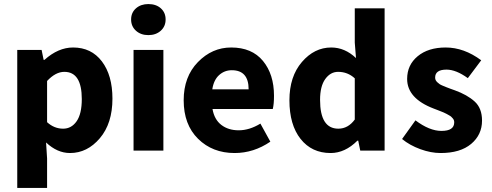

<svg xmlns="http://www.w3.org/2000/svg" viewBox="-20 -742 2423 946"><path d="M65 184V-496H185L195 -447H199Q267 -508 340 -508Q430 -508 482 -439.5Q534 -371 534 -256Q534 -134 472 -61Q410 12 325 12Q262 12 207 -40L212 39V184ZM291 -108Q332 -108 357.5 -144.5Q383 -181 383 -254Q383 -388 297 -388Q254 -388 212 -343V-140Q247 -108 291 -108Z M638 0V-496H785V0ZM711 -722Q749 -722 772.5 -701Q796 -680 796 -646Q796 -612 772 -590.5Q748 -569 711 -569Q674 -569 650 -590.5Q626 -612 626 -646Q626 -680 650 -701Q674 -722 711 -722Z M1136 12Q1027 12 956 -58Q885 -128 885 -248Q885 -364 955 -436Q1025 -508 1119 -508Q1221 -508 1275.5 -442Q1330 -376 1330 -270Q1330 -229 1324 -205H1027Q1036 -153 1070.5 -126.5Q1105 -100 1156 -100Q1209 -100 1263 -133L1312 -44Q1230 12 1136 12ZM1026 -302H1205Q1205 -396 1122 -396Q1086 -396 1059.5 -372Q1033 -348 1026 -302Z M1609 12Q1516 12 1461 -57.5Q1406 -127 1406 -248Q1406 -365 1467.5 -436.5Q1529 -508 1612 -508Q1679 -508 1734 -456L1728 -532V-701H1875V0H1755L1745 -49H1741Q1680 12 1609 12ZM1647 -108Q1695 -108 1728 -153V-356Q1693 -388 1646 -388Q1608 -388 1582.5 -352.5Q1557 -317 1557 -250Q1557 -108 1647 -108Z M2151 12Q2103 12 2051 -7Q1999 -26 1961 -57L2027 -149Q2096 -97 2155 -97Q2218 -97 2218 -139Q2218 -144 2216.5 -149Q2215 -154 2211 -158.5Q2207 -163 2203.5 -166.5Q2200 -170 2192.5 -174Q2185 -178 2180 -181Q2175 -184 2165.5 -188Q2156 -192 2150.5 -194Q2145 -196 2134 -200.5Q2123 -205 2117 -207Q1986 -257 1986 -353Q1986 -422 2038 -465Q2090 -508 2176 -508Q2266 -508 2351 -445L2285 -357Q2227 -399 2180 -399Q2124 -399 2124 -360Q2124 -353 2126.5 -347.5Q2129 -342 2135 -336.5Q2141 -331 2146 -327.5Q2151 -324 2162 -319.5Q2173 -315 2179 -312.5Q2185 -310 2200 -304.5Q2215 -299 2221 -297Q2282 -275 2318.5 -242Q2355 -209 2355 -148Q2355 -78 2301.5 -33Q2248 12 2151 12Z"/></svg>

Font: Toshiba Sans
Style: Bold
Weight: 700
Designer: Paul D. Hunt
Foundry: Toshiba Corporation
Version: Version 2.020;PS 2.0;hotconv 1.0.86;makeotf.lib2.5.63406